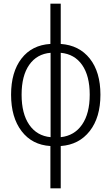

<svg xmlns="http://www.w3.org/2000/svg" viewBox="-20 -780 603 1040"><path d="M253 240V11Q154 5 97 -69.5Q40 -144 40 -267Q40 -390 96.5 -463Q153 -536 253 -542V-760H309V-542Q409 -535 466.5 -462.5Q524 -390 524 -267Q524 -144 466 -70Q408 4 309 11V240ZM97 -267Q97 -164 138.5 -104Q180 -44 254 -37V-494Q180 -488 138.5 -429Q97 -370 97 -267ZM466 -267Q466 -369 425 -428Q384 -487 309 -494V-37Q383 -45 424.5 -105Q466 -165 466 -267Z"/></svg>

Font: Noto Sans Mono SemiCondensed Light
Style: Regular
Weight: 300
Width: 4
Designer: Monotype Design Team
Foundry: Monotype Imaging Inc.
Version: Version 2.014; ttfautohint (v1.8.4.7-5d5b)